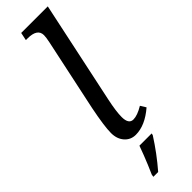

<svg xmlns="http://www.w3.org/2000/svg" viewBox="-331 -752 965 965"><g transform="rotate(-45 152.0 -269.5)"><path d="M101.1 -717.8 109.9 -759.8H298.8L183.1 -214.8Q168 -143.6 168 -104Q168 -53.2 201.2 -53.2Q230 -53.2 272.9 -79.1L291 -49.8Q221.7 9.8 155.8 9.8Q119.6 9.8 96.4 -16.6Q73.2 -43 73.2 -85Q73.2 -132.3 95.2 -242.2L176.8 -626Q183.1 -655.8 183.1 -670.9Q183.1 -717.8 112.8 -717.8ZM70.3 208 90.8 160.6Q111.3 111.8 129.4 61H216.3L214.4 70.8Q162.6 151.9 102.5 221.2H68.4Z"/></g></svg>

Font: Droid Serif
Style: Italic
Weight: 400
Italic angle: -12°
Designer: Monotype Design team
Foundry: Monotype Imaging Inc.
Version: Version 1.03